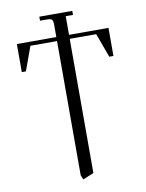

<svg xmlns="http://www.w3.org/2000/svg" viewBox="-108 -920 908 1193"><g transform="rotate(-10 345.5 -323.5)"><path d="M58.1 -524.9V-702.1H307.1V-779.8Q307.1 -804.7 300 -812.3Q293 -819.8 268.1 -819.8H225.1V-845.2H433.1V-819.8H387.2V-702.1H636.2V-524.9H609.9L554.2 -676.8H387.2V169.9L318.8 198.2L307.1 169.9V-676.8H139.2L84 -524.9Z"/></g></svg>

Font: Dihjauti
Style: Regular
Weight: 400
Designer: T. Christopher White
Version: Version 3.0.0